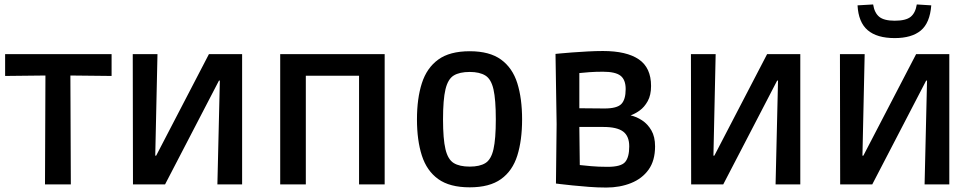

<svg xmlns="http://www.w3.org/2000/svg" viewBox="-20 -828 4366 862"><path d="M182 0 184 -489 3 -487V-585H481V-487L296 -489L298 0Z M577 0 576 -585H687L677 -129H681L918 -585H1067V0H956L967 -466H963L721 0Z M1238 0V-585H1707V0H1592V-488H1473H1353V0Z M2089 13Q1999 13 1947.5 -24Q1896 -61 1874 -129.5Q1852 -198 1852 -292Q1852 -386 1874 -454.5Q1896 -523 1947.5 -560.5Q1999 -598 2089 -598Q2178 -598 2229.5 -560.5Q2281 -523 2302.5 -454.5Q2324 -386 2324 -292Q2324 -198 2302.5 -129.5Q2281 -61 2229.5 -24Q2178 13 2089 13ZM2089 -80Q2134 -80 2159.5 -96Q2185 -112 2195.5 -158Q2206 -204 2206 -292Q2206 -381 2195.5 -427Q2185 -473 2159 -489Q2133 -505 2089 -505Q2043 -505 2017 -489Q1991 -473 1980 -427Q1969 -381 1969 -292Q1969 -204 1980 -158Q1991 -112 2017 -96Q2043 -80 2089 -80Z M2702 14Q2664 14 2624.5 11Q2585 8 2551 4.5Q2517 1 2496.5 -1.5Q2476 -4 2476 -4L2479 -271L2474 -586Q2474 -586 2494.5 -588Q2515 -590 2548 -592.5Q2581 -595 2618 -597Q2655 -599 2687 -599Q2793 -599 2848 -561.5Q2903 -524 2903 -442Q2903 -401 2888 -374Q2873 -347 2852 -332Q2831 -317 2811 -310Q2838 -304 2863 -287.5Q2888 -271 2904.5 -242.5Q2921 -214 2921 -171Q2921 -107 2892 -66.5Q2863 -26 2813 -6Q2763 14 2702 14ZM2694 -341Q2750 -341 2769.5 -361Q2789 -381 2789 -428Q2789 -470 2766 -488Q2743 -506 2687 -506Q2654 -506 2626.5 -504Q2599 -502 2581 -500V-342ZM2708 -79Q2768 -79 2786.5 -100.5Q2805 -122 2805 -171Q2805 -217 2777.5 -237.5Q2750 -258 2689 -258H2581L2583 -87Q2602 -85 2634 -82Q2666 -79 2708 -79Z M3083 0 3082 -585H3193L3183 -129H3187L3424 -585H3573V0H3462L3473 -466H3469L3227 0Z M3752 0 3751 -585H3862L3852 -129H3856L4093 -585H4242V0H4131L4142 -466H4138L3896 0ZM3997 -657Q3917 -657 3875.5 -692.5Q3834 -728 3830 -804L3900 -808Q3906 -770 3927.5 -752.5Q3949 -735 3997 -735Q4047 -735 4068.5 -752.5Q4090 -770 4096 -808L4161 -804Q4155 -725 4114 -691Q4073 -657 3997 -657Z"/></svg>

Font: Ruda
Style: Bold
Weight: 700
Designer: Mariela Monsalve and Angelina Sanchez
Foundry: Mariela Monsalve and Angelina Sanchez
Version: Version 2.000